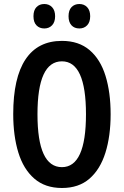

<svg xmlns="http://www.w3.org/2000/svg" viewBox="-20 -928 617 958"><path d="M532 -358Q532 -249 506 -166Q480 -83 426.5 -36.5Q373 10 289 10Q205 10 151 -37Q97 -84 71.5 -167Q46 -250 46 -359Q46 -540 107.5 -632Q169 -724 289 -724Q373 -724 427 -678Q481 -632 506.5 -549.5Q532 -467 532 -358ZM167 -358Q167 -94 289 -94Q409 -94 409 -358Q409 -622 289 -622Q167 -622 167 -358ZM147 -847Q147 -877 162 -892.5Q177 -908 201 -908Q225 -908 240 -892Q255 -876 255 -847Q255 -818 240 -802Q225 -786 201 -786Q177 -786 162 -801.5Q147 -817 147 -847ZM322 -847Q322 -877 337 -892.5Q352 -908 376 -908Q400 -908 415 -892Q430 -876 430 -847Q430 -818 415 -802Q400 -786 376 -786Q351 -786 336.5 -802Q322 -818 322 -847Z"/></svg>

Font: Noto Sans Lao UI ExtCond SemBd
Style: Regular
Weight: 600
Width: 2
Designer: Monotype Design Team
Foundry: Monotype Imaging Inc.
Version: Version 2.000; ttfautohint (v1.8.4.7-5d5b)